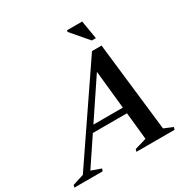

<svg xmlns="http://www.w3.org/2000/svg" viewBox="-270 -1048 1175 1212"><g transform="rotate(-30 317.5 -442.0)"><path d="M174.5 -240.5 189 -284.5H514.5L500 -240.5ZM597.5 -44 661.5 -17.5 656.5 0H378L383.5 -17.5L469 -42.5L411.5 -593.5L436.5 -594.5L67 -42.5L138 -17.5L132.5 0H-74L-68.5 -17.5L12.5 -43L453.5 -691H523ZM515.5 -749.5H486L380.5 -872.5L382.5 -883.5H493Z"/></g></svg>

Font: Newsreader 36pt SemiBold
Style: Italic
Weight: 600
Italic angle: -17°
Designer: Hugues Gentile
Foundry: Production Type
Version: Version 1.003